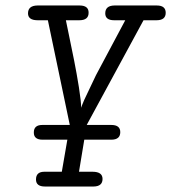

<svg xmlns="http://www.w3.org/2000/svg" viewBox="-20 -451 618 693"><path d="M81.1 -402.8Q81.1 -430.7 115.2 -431.2H267.1Q300.3 -431.2 299.8 -404.8Q299.8 -377.9 266.1 -377.9Q266.1 -377.9 217.8 -377.9Q218.8 -372.1 228.8 -324.5Q238.8 -276.9 247.8 -231.4Q256.8 -186 264.9 -135.5Q272.9 -85 272.9 -62L275.9 -70.8L284.2 -90.8L326.2 -179.2L432.1 -377.9H392.1Q359.9 -377.9 359.9 -402.8Q359.9 -430.7 393.1 -431.2H545.9Q578.1 -431.2 578.1 -404.8Q578.1 -377.9 544.9 -377.9H498L293 0H381.8Q414.1 0 414.1 25.9Q414.1 52.7 382.8 53.2H284.2L265.1 168.9H314Q350.1 168.9 350.1 194.8Q350.1 221.7 317.9 222.2H142.1Q109.9 222.2 109.9 196.8Q109.9 168.9 140.1 168.9H203.1L223.1 53.2H133.8Q101.6 53.2 102.1 26.9Q102.1 0 132.8 0H231.9L152.8 -377.9H116.2Q81.1 -377.9 81.1 -402.8Z"/></svg>

Font: CMU Typewriter Text
Style: LightOblique
Weight: 200
Italic angle: -9.46001°
Version: Version 0.7.0